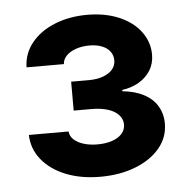

<svg xmlns="http://www.w3.org/2000/svg" viewBox="-40 -822 503 514"><g transform="rotate(-5 211.5 -565.5)"><path d="M28.8 -476.3H135.5Q136.6 -463.6 146.5 -454.4Q156.5 -445.2 173 -440.1Q189.4 -435.1 210 -435.1Q231.3 -435.1 248.3 -440.6Q265.4 -446.2 275.2 -456.8Q285 -467.5 285 -482Q285 -496.2 275.1 -507.4Q265.2 -518.5 246.4 -524.7Q227.5 -530.8 201.9 -530.8H154V-608.5H201.9Q223.3 -608.5 239.9 -614.5Q256.4 -620.5 265.3 -631.1Q274.1 -641.6 274.1 -655.3Q274.1 -668.9 266.4 -679.2Q258.7 -689.6 244.3 -695.2Q230 -700.8 211.3 -700.8Q191.7 -700.8 175.3 -695.3Q159 -689.9 149.2 -679.9Q139.4 -669.9 138.7 -657.1H38.4Q39.1 -693.8 62.1 -722.5Q85.2 -751.3 124.6 -767.2Q164 -783.1 212.1 -783.1Q260.4 -783.1 297.7 -767.2Q335.1 -751.2 355.6 -723.4Q376.1 -695.5 376.1 -661.8Q376.1 -637.9 364.5 -619.4Q352.9 -600.9 333 -589.4Q313.1 -577.9 288.5 -574.6V-571Q321.6 -567.8 345.4 -555.3Q369.3 -542.9 381.7 -522.2Q394.2 -501.4 394.2 -474.9Q394.2 -438.3 370.5 -409.6Q346.8 -380.9 304.8 -364.5Q262.9 -348.1 210 -348.1Q158.4 -348.1 117.6 -364.3Q76.9 -380.6 53.4 -409.7Q29.8 -438.8 28.8 -476.3Z"/></g></svg>

Font: Pretendard Variable
Style: Regular
Weight: 400
Designer: Base glyphs from Inter by Rasmus Andersson; Hangul glyphs from Noto Sans CJK(Source Han Sans) by Jang Soo-young and Kang
Foundry: Kil Hyung-jin
Version: Version 1.100;FEAKit 1.0